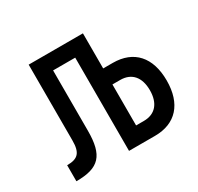

<svg xmlns="http://www.w3.org/2000/svg" viewBox="-118 -657 821 796"><g transform="rotate(-30 293.0 -259.0)"><path d="M34.7 0C144 0 180.7 -39.6 180.7 -158.2V-446.3H286.6V0H410.6C510.7 0 567.9 -63.5 567.9 -174.8C567.9 -286.1 510.7 -349.6 410.6 -349.6H364.7V-517.6H105V-154.8C105 -96.2 86.9 -76.7 34.7 -76.7ZM364.7 -76.7V-272.9H401.9C456.1 -272.9 487.3 -237.3 487.3 -174.8C487.3 -112.3 456.1 -76.7 401.9 -76.7Z"/></g></svg>

Font: Cascadia Mono PL SemiLight
Style: Regular
Weight: 350
Monospace: yes
Designer: Aaron Bell
Foundry: Saja Typeworks
Version: Version 2404.023